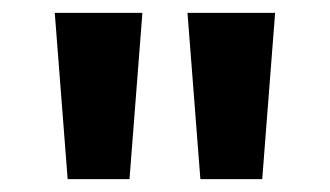

<svg xmlns="http://www.w3.org/2000/svg" viewBox="-20 -734 512 298"><path d="M201 -714 181 -456H85L65 -714ZM407 -714 387 -456H291L271 -714Z"/></svg>

Font: Noto Sans
Style: Bold
Weight: 700
Designer: Monotype Design Team
Foundry: Monotype Imaging Inc.
Version: Version 2.000;GOOG;noto-source:20170915:90ef993387c0; ttfaut